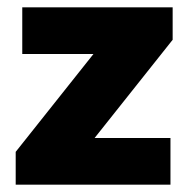

<svg xmlns="http://www.w3.org/2000/svg" viewBox="-20 -506 521 526"><path d="M23 -90 267 -397H453L209 -90ZM23 0V-90L132 -128H447V0ZM41 -358V-486H453V-397L345 -358Z"/></svg>

Font: Outfit
Style: Bold
Weight: 700
Designer: Rodrigo Fuenzalida
Foundry: fragTYPE
Version: Version 1.100;gftools[0.9.27]